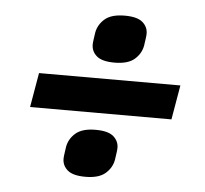

<svg xmlns="http://www.w3.org/2000/svg" viewBox="-44 -627 689 644"><g transform="rotate(5 300.0 -305.0)"><path d="M61 -247 81 -363H557L537 -247ZM266 -30Q224 -30 206 -45.5Q188 -61 188 -84Q188 -90 189.5 -100.5Q191 -111 193 -125Q198 -152 220 -171Q242 -190 287 -190Q329 -190 347 -174.5Q365 -159 365 -136Q365 -130 363.5 -119.5Q362 -109 360 -95Q355 -68 333 -49Q311 -30 266 -30ZM330 -420Q288 -420 270 -435.5Q252 -451 252 -474Q252 -480 253.5 -490.5Q255 -501 257 -515Q262 -542 284 -561Q306 -580 351 -580Q393 -580 411 -564.5Q429 -549 429 -526Q429 -520 427.5 -509.5Q426 -499 424 -485Q419 -458 397 -439Q375 -420 330 -420Z"/></g></svg>

Font: IBM Plex Mono
Style: Bold Italic
Weight: 700
Italic angle: -9°
Monospace: yes
Designer: Mike Abbink, Paul van der Laan, Pieter van Rosmalen
Foundry: Bold Monday
Version: Version 2.3